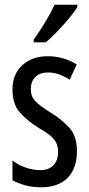

<svg xmlns="http://www.w3.org/2000/svg" viewBox="-20 -786 379 816"><path d="M307 -144Q307 -70 267 -30Q227 10 155 10Q118 10 87 1.5Q56 -7 33 -20V-104Q55 -86 87 -74.5Q119 -63 152 -63Q187 -63 207 -83.5Q227 -104 227 -141Q227 -173 208.5 -195Q190 -217 145 -242Q95 -273 64 -308.5Q33 -344 33 -406Q33 -470 74.5 -508.5Q116 -547 183 -547Q250 -547 306 -512L276 -447Q255 -461 232 -469.5Q209 -478 184 -478Q150 -478 130.5 -459Q111 -440 111 -408Q111 -376 130 -356Q149 -336 196 -307Q246 -276 276.5 -241Q307 -206 307 -144ZM309 -757Q297 -736 273 -707.5Q249 -679 222.5 -651.5Q196 -624 175 -606H123V-617Q181 -699 212 -766H309Z"/></svg>

Font: Noto Sans Kannada ExtraCondensed
Style: Regular
Weight: 400
Width: 2
Designer: Jelle Bosma - Monotype Design Team
Foundry: Monotype Imaging Inc.
Version: Version 2.005; ttfautohint (v1.8.4.7-5d5b)